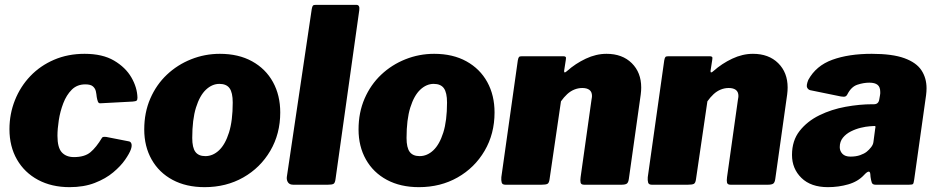

<svg xmlns="http://www.w3.org/2000/svg" viewBox="-20 -762 3861 792"><path d="M329 -540Q403 -540 450.5 -512Q498 -484 522 -442.5Q546 -401 547 -359Q547 -350 543.5 -347Q540 -344 527 -343L395 -336Q387 -335 384 -342.5Q381 -350 379 -362Q378 -373 375.5 -385Q373 -397 363.5 -405.5Q354 -414 332 -414Q298 -414 276 -392Q254 -370 241 -336Q228 -302 222.5 -266Q217 -230 217 -202Q217 -153 235 -133.5Q253 -114 285 -114Q329 -114 353 -134Q377 -154 401 -194Q404 -199 419 -197L511 -179Q519 -178 522 -169.5Q525 -161 520 -146Q514 -129 496 -103Q478 -77 447 -51Q416 -25 371 -7.5Q326 10 267 10Q193 10 137 -20Q81 -50 50 -104Q19 -158 19 -229Q19 -292 41.5 -348.5Q64 -405 105 -448Q146 -491 203 -515.5Q260 -540 329 -540Z M824 10Q748 10 692 -20Q636 -50 605.5 -104Q575 -158 575 -228Q575 -298 600 -355.5Q625 -413 668.5 -454Q712 -495 768.5 -517.5Q825 -540 887 -540Q964 -540 1020 -509Q1076 -478 1106 -423.5Q1136 -369 1136 -298Q1136 -210 1095 -140Q1054 -70 983.5 -30Q913 10 824 10ZM827 -118Q858 -118 883.5 -142Q909 -166 924.5 -215Q940 -264 940 -339Q940 -380 927 -398Q914 -416 885 -416Q855 -416 829.5 -392Q804 -368 788.5 -318.5Q773 -269 773 -193Q773 -153 786 -135.5Q799 -118 827 -118Z M1364 -23Q1362 -7 1355.5 -3.5Q1349 0 1332 0H1190Q1175 0 1168.5 -9Q1162 -18 1163 -31L1266 -725Q1268 -736 1271 -739Q1274 -742 1283 -742H1450Q1465 -742 1462 -720Z M1708 10Q1632 10 1576 -20Q1520 -50 1489.5 -104Q1459 -158 1459 -228Q1459 -298 1484 -355.5Q1509 -413 1552.5 -454Q1596 -495 1652.5 -517.5Q1709 -540 1771 -540Q1848 -540 1904 -509Q1960 -478 1990 -423.5Q2020 -369 2020 -298Q2020 -210 1979 -140Q1938 -70 1867.5 -30Q1797 10 1708 10ZM1711 -118Q1742 -118 1767.5 -142Q1793 -166 1808.5 -215Q1824 -264 1824 -339Q1824 -380 1811 -398Q1798 -416 1769 -416Q1739 -416 1713.5 -392Q1688 -368 1672.5 -318.5Q1657 -269 1657 -193Q1657 -153 1670 -135.5Q1683 -118 1711 -118Z M2065 0Q2052 0 2049.5 -9Q2047 -18 2048 -31L2116 -513Q2118 -524 2121 -527Q2124 -530 2133 -530H2304Q2310 -530 2313 -527.5Q2316 -525 2314 -515L2307 -470Q2306 -457 2319 -469Q2354 -500 2396.5 -520Q2439 -540 2482 -540Q2547 -540 2586 -501.5Q2625 -463 2625 -401Q2625 -394 2624.5 -387Q2624 -380 2623 -372L2574 -24Q2572 -9 2565.5 -4.5Q2559 0 2543 0H2390Q2377 0 2375 -8.5Q2373 -17 2375 -31L2420 -351Q2421 -356 2421.5 -360Q2422 -364 2422 -366Q2422 -383 2411.5 -391Q2401 -399 2382 -399Q2365 -399 2349 -392.5Q2333 -386 2319.5 -373.5Q2306 -361 2294 -344L2247 -23Q2245 -7 2238 -3.5Q2231 0 2213 0H2065Z M2669 0Q2656 0 2653.5 -9Q2651 -18 2652 -31L2720 -513Q2722 -524 2725 -527Q2728 -530 2737 -530H2908Q2914 -530 2917 -527.5Q2920 -525 2918 -515L2911 -470Q2910 -457 2923 -469Q2958 -500 3000.5 -520Q3043 -540 3086 -540Q3151 -540 3190 -501.5Q3229 -463 3229 -401Q3229 -394 3228.5 -387Q3228 -380 3227 -372L3178 -24Q3176 -9 3169.5 -4.5Q3163 0 3147 0H2994Q2981 0 2979 -8.5Q2977 -17 2979 -31L3024 -351Q3025 -356 3025.5 -360Q3026 -364 3026 -366Q3026 -383 3015.5 -391Q3005 -399 2986 -399Q2969 -399 2953 -392.5Q2937 -386 2923.5 -373.5Q2910 -361 2898 -344L2851 -23Q2849 -7 2842 -3.5Q2835 0 2817 0H2669Z M3544 -40Q3519 -13 3479 -1.5Q3439 10 3395 10Q3325 10 3286 -28Q3247 -66 3247 -123Q3247 -182 3278.5 -222Q3310 -262 3360 -286.5Q3410 -311 3468 -321.5Q3526 -332 3578 -332H3585Q3604 -332 3607 -352L3610 -369Q3611 -373 3611 -376.5Q3611 -380 3611 -383Q3611 -403 3600 -412Q3589 -421 3566 -421Q3542 -421 3516.5 -412.5Q3491 -404 3475 -372Q3472 -366 3467 -364Q3462 -362 3449 -364L3322 -390Q3314 -392 3309.5 -400.5Q3305 -409 3314 -432Q3346 -491 3413.5 -515.5Q3481 -540 3576 -540Q3661 -540 3710.5 -522Q3760 -504 3781 -472Q3802 -440 3802 -398Q3802 -391 3801.5 -384Q3801 -377 3800 -369L3751 -21Q3749 -6 3746 -3Q3743 0 3729 0H3592Q3579 0 3576 -9Q3573 -18 3571 -32L3570 -44Q3568 -66 3544 -40ZM3590 -230Q3592 -239 3591 -241Q3590 -243 3581 -242L3567 -241Q3552 -240 3531 -235Q3510 -230 3490 -220Q3470 -210 3457 -194Q3444 -178 3444 -155Q3444 -139 3455 -127.5Q3466 -116 3488 -116Q3511 -116 3528 -122Q3545 -128 3555 -136Q3565 -144 3573.5 -155Q3582 -166 3583 -177Z"/></svg>

Font: Libre Franklin Black
Style: Italic
Weight: 900
Italic angle: -8°
Designer: Pablo Impallari, Rodrigo Fuenzalida, Nhung Nguyen
Foundry: Impallari Type
Version: Version 3.000